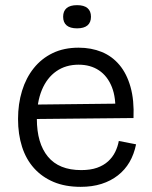

<svg xmlns="http://www.w3.org/2000/svg" viewBox="-20 -712 588 745"><path d="M293 13Q233 13 188 -6Q143 -25 112 -59.5Q81 -94 65.5 -142.5Q50 -191 50 -250Q50 -309 65.5 -359.5Q81 -410 111 -447.5Q141 -485 184.5 -506Q228 -527 285 -527Q334 -527 374.5 -510.5Q415 -494 443.5 -460Q472 -426 486.5 -374.5Q501 -323 498 -254L95 -250V-306L451 -310L427 -270Q431 -332 414 -374.5Q397 -417 364 -439Q331 -461 285 -461Q235 -461 198.5 -435.5Q162 -410 142.5 -363Q123 -316 123 -251Q123 -156 166 -104Q209 -52 295 -52Q331 -52 356.5 -61Q382 -70 399.5 -86Q417 -102 427 -122.5Q437 -143 441 -165L508 -152Q500 -113 482.5 -83Q465 -53 437.5 -31.5Q410 -10 374 1.5Q338 13 293 13ZM279 -602Q252 -602 238.5 -613.5Q225 -625 225 -647Q225 -669 238.5 -680.5Q252 -692 279 -692Q306 -692 319.5 -680.5Q333 -669 333 -647Q333 -625 319.5 -613.5Q306 -602 279 -602Z"/></svg>

Font: Bricolage Grotesque 36pt Light
Style: Regular
Weight: 300
Designer: Mathieu Triay
Foundry: Atelier Triay
Version: Version 1.001;gftools[0.9.33.dev8+g029e19f]